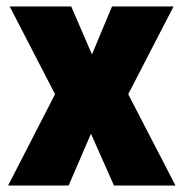

<svg xmlns="http://www.w3.org/2000/svg" viewBox="-20 -573 567 593"><path d="M150 -282 10 -553H200L264 -405L326 -553H516L376 -282L522 0H332L261 -160L192 0H5Z"/></svg>

Font: Noto Sans Bengali Condensed Black
Style: Regular
Weight: 900
Width: 3
Designer: Joana Ranito - Universal Thirst; Jelle Bosma - Monotype Design Team
Foundry: Universal Thirst ehf.
Version: Version 3.000; ttfautohint (v1.8.4.7-5d5b)